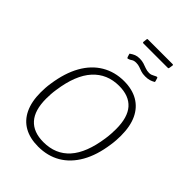

<svg xmlns="http://www.w3.org/2000/svg" viewBox="-303 -1218 1365 1365"><g transform="rotate(45 379.5 -535.5)"><path d="M343 10Q260 10 202 -22.5Q144 -55 113.5 -119Q83 -183 83 -275Q83 -298 84.5 -321.5Q86 -345 90 -370Q108 -494 156 -579Q204 -664 278.5 -708Q353 -752 446 -752Q528 -752 586 -718.5Q644 -685 674.5 -620.5Q705 -556 705 -461Q705 -439 703.5 -415.5Q702 -392 698 -366Q681 -244 633 -160Q585 -76 511.5 -33Q438 10 343 10ZM347 -39Q469 -39 542.5 -121Q616 -203 640 -371Q644 -399 645.5 -423.5Q647 -448 647 -470Q647 -588 596 -645.5Q545 -703 445 -703Q325 -703 249 -619.5Q173 -536 149 -366Q145 -341 143.5 -317Q142 -293 142 -272Q142 -155 194 -97Q246 -39 347 -39ZM600 -899Q588 -892 571 -886.5Q554 -881 528 -881Q502 -881 484.5 -887Q467 -893 451 -899Q435 -905 415 -905Q392 -905 379.5 -896Q367 -887 355 -884Q349 -882 347 -883.5Q345 -885 343 -890L337 -909Q336 -913 335.5 -915.5Q335 -918 338 -919Q355 -931 371.5 -937.5Q388 -944 411 -944Q435 -944 453.5 -938Q472 -932 490.5 -925Q509 -918 530 -918Q542 -918 550.5 -921Q559 -924 567 -928.5Q575 -933 584 -937Q591 -939 594 -937.5Q597 -936 598 -930L604 -910Q605 -906 605 -903.5Q605 -901 600 -899ZM611 -1073 607 -1046Q606 -1041 604.5 -1039.5Q603 -1038 596 -1038H354Q349 -1038 347 -1041Q345 -1044 346 -1048L349 -1075Q350 -1078 351 -1079.5Q352 -1081 355 -1081H605Q608 -1081 610 -1078.5Q612 -1076 611 -1073Z"/></g></svg>

Font: Libre Franklin ExtraLight
Style: Italic
Weight: 250
Italic angle: -8°
Designer: Pablo Impallari, Rodrigo Fuenzalida, Nhung Nguyen
Foundry: Impallari Type
Version: Version 3.000